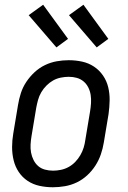

<svg xmlns="http://www.w3.org/2000/svg" viewBox="-20 -782 540 810"><path d="M203 8Q174 8 146.5 2Q119 -4 96.5 -19Q74 -34 59 -56.5Q44 -79 37.5 -106Q31 -133 31 -161.5Q31 -190 36 -219L56 -339Q60 -364 68 -389Q76 -414 91 -436.5Q106 -459 126 -477.5Q146 -496 170 -507.5Q194 -519 219.5 -523.5Q245 -528 270 -528Q299 -528 326.5 -522Q354 -516 376.5 -501Q399 -486 414.5 -463.5Q430 -441 436.5 -414Q443 -387 442.5 -358.5Q442 -330 438 -301L418 -181Q414 -156 405.5 -131Q397 -106 382.5 -83.5Q368 -61 348 -42.5Q328 -24 304 -12.5Q280 -1 254 3.5Q228 8 203 8ZM204 -62Q220 -62 237 -65.5Q254 -69 269.5 -77.5Q285 -86 297.5 -99Q310 -112 319 -127.5Q328 -143 333 -159.5Q338 -176 340 -192L360 -312Q363 -330 364 -347.5Q365 -365 362.5 -381.5Q360 -398 352.5 -413Q345 -428 332.5 -438.5Q320 -449 304 -453.5Q288 -458 270 -458Q254 -458 236.5 -454.5Q219 -451 204 -442.5Q189 -434 176 -421Q163 -408 154 -392.5Q145 -377 140.5 -360.5Q136 -344 133 -328L113 -208Q110 -190 109 -172.5Q108 -155 111 -138.5Q114 -122 121.5 -107Q129 -92 141 -81.5Q153 -71 169.5 -66.5Q186 -62 204 -62ZM388 -582 271 -718 332 -762 437 -618ZM218 -582 101 -718 162 -762 267 -618Z"/></svg>

Font: Iosevka Term Curly Oblique
Style: Regular
Weight: 400
Italic angle: -9°
Designer: Belleve Invis
Foundry: Belleve Invis
Version: Version 32.3.0